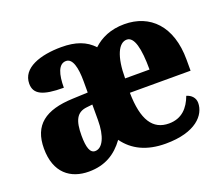

<svg xmlns="http://www.w3.org/2000/svg" viewBox="-97 -695 991 850"><g transform="rotate(-20 398.0 -270.0)"><path d="M189 10C266 10 318 -23 358 -78C399 -21 462 10 551 10C693 10 747 -54 747 -111C747 -135 730 -152 708 -158C689 -107 656 -69 595 -69C519 -69 480 -127 478 -256H764V-308C764 -467 679 -550 558 -550C494 -550 446 -528 411 -495C376 -533 328 -550 262 -550C162 -550 73 -520 73 -446C73 -397 111 -377 211 -377C211 -439 224 -485 260 -485C291 -485 303 -439 303 -374V-321L231 -318C101 -313 36 -264 36 -154C36 -39 103 10 189 10ZM595 -323H480C480 -427 507 -482 545 -482C580 -482 595 -423 595 -323ZM246 -66C222 -66 212 -95 212 -151C212 -221 228 -256 277 -261L304 -264V-191C304 -115 281 -66 246 -66Z"/></g></svg>

Font: Noto Serif Tamil Condensed Black
Style: Regular
Weight: 900
Width: 3
Designer: Indian Type Foundry, Tom Grace, and the Monotype Design Team
Foundry: Monotype Imaging Inc.
Version: Version 2.004